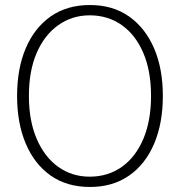

<svg xmlns="http://www.w3.org/2000/svg" viewBox="-20 -732 716 764"><path d="M338 12Q246 12 181.5 -33.5Q117 -79 82.5 -160.5Q48 -242 48 -350Q48 -459 82.5 -540Q117 -621 181.5 -666.5Q246 -712 338 -712Q429 -712 493.5 -666.5Q558 -621 593 -540Q628 -459 628 -350Q628 -242 593.5 -160.5Q559 -79 494 -33.5Q429 12 338 12ZM337 -29Q409 -29 464 -67.5Q519 -106 550 -178.5Q581 -251 581 -350Q581 -450 550 -522Q519 -594 464 -632.5Q409 -671 337 -671Q267 -671 212 -632Q157 -593 126 -521.5Q95 -450 95 -350Q95 -251 126.5 -178.5Q158 -106 212.5 -67.5Q267 -29 337 -29Z"/></svg>

Font: DM Sans 24pt ExtraLight
Style: Regular
Weight: 250
Designer: Colophon Foundry, Jonny Pinhorn
Foundry: Colophon Foundry
Version: Version 4.004;gftools[0.9.30]